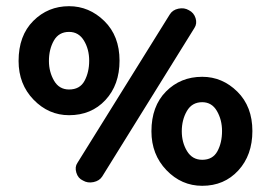

<svg xmlns="http://www.w3.org/2000/svg" viewBox="-20 -576 875 620"><path d="M248 7Q232 0 226.5 -18.5Q221 -37 230 -50L528 -529Q537 -544 556 -548Q575 -552 590 -543Q606 -535 611.5 -517.5Q617 -500 608 -486L310 -6Q301 8 282 12Q263 16 248 7ZM203 -204Q137 -204 88.5 -254Q40 -304 40 -379Q40 -461 87.5 -508.5Q135 -556 203 -556Q268 -556 317 -508Q366 -460 366 -380Q366 -302 320.5 -253Q275 -204 203 -204ZM203 -287Q238 -287 253 -315Q268 -343 268 -380Q268 -417 251 -445Q234 -473 203 -473Q170 -473 154 -445Q138 -417 138 -379Q138 -344 154.5 -315.5Q171 -287 203 -287ZM633 24Q566 24 517.5 -26.5Q469 -77 469 -152Q469 -233 516 -280.5Q563 -328 633 -328Q698 -328 746.5 -280Q795 -232 795 -153Q795 -75 749.5 -25.5Q704 24 633 24ZM633 -60Q667 -60 682 -87.5Q697 -115 697 -153Q697 -189 680.5 -217.5Q664 -246 633 -246Q600 -246 583.5 -217.5Q567 -189 567 -152Q567 -116 584 -88Q601 -60 633 -60Z"/></svg>

Font: Hoogli
Style: Bold
Weight: 700
Designer: Anand Singh Naorem
Foundry: Brand New Type
Version: Version 1.00 b007